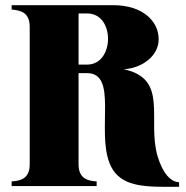

<svg xmlns="http://www.w3.org/2000/svg" viewBox="-20 -720 718 743"><path d="M590 -115C548 -256 635 -415 459 -452C529 -456 594 -503 594 -568C594 -637 534 -700 417 -700H25V-683C60 -680 95 -672 95 -616V-84C95 -29 60 -20 25 -18V0H354V-18C319 -20 284 -29 284 -84V-437H317C436 -437 355 -218 403 -91C435 -6 515 3 622 3H673V-15C642 -15 610 -48 590 -115ZM317 -470H284V-668H317C372 -668 398 -619 398 -570C398 -520 371 -470 317 -470Z"/></svg>

Font: Sprat Condesed
Style: Bold
Weight: 700
Width: 3
Designer: Ethan Nakache
Foundry: Collletttivo
Version: Version 2.000;Glyphs 3.2 (3217)